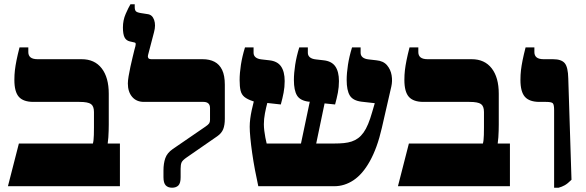

<svg xmlns="http://www.w3.org/2000/svg" viewBox="-20 -868 2731 895"><path d="M17 0 68 -199H413Q415 -206 416 -215.5Q417 -225 417.5 -239Q418 -253 418 -274V-346Q418 -373 404 -383Q390 -393 350 -393H136Q89 -393 68 -416.5Q47 -440 47 -495Q47 -520 49.5 -541Q52 -562 57 -587Q62 -612 71 -647H112V-625Q112 -609 122.5 -600.5Q133 -592 156 -592H361Q421 -592 454 -549.5Q487 -507 487 -431V-287Q487 -274 486.5 -258.5Q486 -243 485 -227.5Q484 -212 482 -199H539V0Z M782 7Q763 7 752.5 -4Q742 -15 742 -42V-73Q742 -106 750.5 -130.5Q759 -155 785 -173L938 -278Q951 -287 955 -293Q959 -299 959 -309V-364Q959 -379 951 -386Q943 -393 929 -393H651Q616 -393 596 -416.5Q576 -440 576 -479Q576 -492 579.5 -513Q583 -534 588 -557Q593 -580 598 -600.5Q603 -621 606.5 -635.5Q610 -650 611 -652Q613 -661 612.5 -665Q612 -669 607 -670L585 -675Q568 -679 560.5 -694Q553 -709 553 -740Q553 -774 566 -803.5Q579 -833 588 -848H608V-835Q608 -822 613 -816Q618 -810 637 -807L669 -802Q690 -799 698.5 -775Q707 -751 698 -718L670 -611Q668 -604 671 -598Q674 -592 687 -592H925Q957 -592 980 -580Q1003 -568 1015.5 -542Q1028 -516 1028 -473V-314Q1028 -285 1020.5 -266Q1013 -247 993 -233L850 -134Q831 -121 826.5 -111Q822 -101 822 -82V-42Q822 -14 811.5 -3.5Q801 7 782 7Z M1184 0Q1176 -36 1168.5 -76Q1161 -116 1155.5 -154.5Q1150 -193 1147 -225Q1144 -257 1144 -277Q1144 -295 1146.5 -314.5Q1149 -334 1153.5 -355Q1158 -376 1163 -395L1160 -396Q1133 -405 1119.5 -416Q1106 -427 1101.5 -445.5Q1097 -464 1097 -495Q1097 -527 1103 -566Q1109 -605 1122 -647H1162V-622Q1162 -609 1171.5 -601Q1181 -593 1200 -591L1235 -587Q1273 -583 1290 -558.5Q1307 -534 1307 -490Q1307 -462 1302 -436Q1297 -410 1289 -381L1226 -388Q1220 -366 1215 -339.5Q1210 -313 1210 -289Q1210 -275 1212 -258.5Q1214 -242 1217 -226.5Q1220 -211 1223 -199H1383L1424 -394H1419Q1379 -399 1364.5 -423Q1350 -447 1350 -495Q1350 -527 1356 -566Q1362 -605 1375 -647H1415V-622Q1415 -609 1424.5 -601Q1434 -593 1453 -591L1488 -587Q1526 -583 1543 -558.5Q1560 -534 1560 -490Q1560 -462 1555 -436Q1550 -410 1542 -381L1493 -386L1454 -199H1538Q1563 -199 1583 -201Q1603 -203 1619.5 -208.5Q1636 -214 1649.5 -224Q1663 -234 1674.5 -250Q1686 -266 1696 -290Q1706 -314 1715 -346L1727 -387L1665 -394Q1625 -399 1610.5 -423Q1596 -447 1596 -495Q1596 -527 1602 -566Q1608 -605 1621 -647H1661V-622Q1661 -609 1670.5 -601Q1680 -593 1699 -591L1734 -587Q1767 -584 1784 -564Q1801 -544 1805.5 -517Q1810 -490 1804 -464L1760 -272Q1749 -224 1735 -185.5Q1721 -147 1704 -116.5Q1687 -86 1668 -64Q1649 -42 1628 -28Q1607 -14 1584.5 -7Q1562 0 1539 0Z M1835 0 1886 -199H2231Q2233 -206 2234 -215.5Q2235 -225 2235.5 -239Q2236 -253 2236 -274V-346Q2236 -373 2222 -383Q2208 -393 2168 -393H1954Q1907 -393 1886 -416.5Q1865 -440 1865 -495Q1865 -520 1867.5 -541Q1870 -562 1875 -587Q1880 -612 1889 -647H1930V-625Q1930 -609 1940.5 -600.5Q1951 -592 1974 -592H2179Q2239 -592 2272 -549.5Q2305 -507 2305 -431V-287Q2305 -274 2304.5 -258.5Q2304 -243 2303 -227.5Q2302 -212 2300 -199H2357V0Z M2563 7V-355Q2563 -380 2557 -386.5Q2551 -393 2525 -393H2495Q2448 -393 2427 -416.5Q2406 -440 2406 -495Q2406 -520 2408.5 -541Q2411 -562 2416 -587Q2421 -612 2430 -647H2471V-625Q2471 -609 2481.5 -600.5Q2492 -592 2515 -592H2558Q2597 -592 2612.5 -573.5Q2628 -555 2629 -502L2644 -30Q2626 -12 2612.5 -4.5Q2599 3 2584 7Z"/></svg>

Font: Noto Serif Hebrew Black
Style: Regular
Weight: 900
Version: Version 2.003